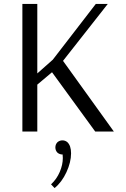

<svg xmlns="http://www.w3.org/2000/svg" viewBox="-20 -670 640 978"><path d="M273 54Q284 45 298 45Q312 45 323 54Q342 72 342 111Q342 156 318.5 207Q295 258 258 288L240 269Q269 242 284.5 205.5Q300 169 300 135Q300 123 299 117Q284 117 273 108Q262 97 262 81Q262 65 273 54ZM94 0V-650H170V-296L249 -366L468 -650H529L301 -360L560 0H465L245 -302L170 -239V0Z"/></svg>

Font: Arsenal
Style: Regular
Weight: 400
Designer: Andrij Shevchenko
Foundry: Stairsfor.com
Version: Version 1.000